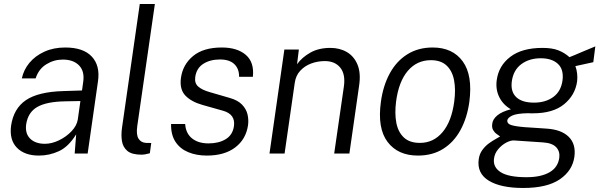

<svg xmlns="http://www.w3.org/2000/svg" viewBox="-20 -763 2986 954"><path d="M173.5 10Q102 10 64 -29Q26 -68 35 -138Q47.5 -224 109 -265.5Q170.5 -307 295 -310.5L387.5 -313.5L393.5 -356.5Q401 -409 372.8 -438Q344.5 -467 292 -467Q248 -467 210 -443.5Q172 -420 157 -373.5H88.5Q97.5 -416 126.2 -450.8Q155 -485.5 200.5 -506.2Q246 -527 304 -527Q394 -527 436 -482Q478 -437 467 -360L415.5 0H351L358.5 -95.5Q320.5 -34 273 -12Q225.5 10 173.5 10ZM203 -48.5Q237.5 -48.5 273.5 -66Q309.5 -83.5 335.5 -111Q361.5 -138.5 366.5 -169L379.5 -261L303 -259.5Q211.5 -258 165.2 -231.5Q119 -205 110 -145Q104 -99.5 130 -74Q156 -48.5 203 -48.5Z M682.5 5.5Q635 5.5 612.8 -13.2Q590.5 -32 585.8 -62.8Q581 -93.5 586.5 -130L674.5 -743H749.5L662 -136.5Q656 -94 668.2 -74.2Q680.5 -54.5 705 -53L731.5 -52.5L724.5 -1.5Q700.5 5.5 682.5 5.5Z M1007.5 10Q956 10 915.5 -6.8Q875 -23.5 852 -58.2Q829 -93 830 -147H900Q903 -100.5 934 -75.5Q965 -50.5 1016 -50.5Q1067.5 -50.5 1102 -71.8Q1136.5 -93 1142.5 -137Q1150.5 -195.5 1087.5 -213L986.5 -241.5Q931 -257 901.2 -288Q871.5 -319 879 -375.5Q888 -442 939.2 -484.5Q990.5 -527 1082 -527Q1159 -527 1201.5 -490.2Q1244 -453.5 1236.5 -381.5H1168Q1168.5 -421 1144.5 -444.2Q1120.5 -467.5 1073 -467.5Q1024 -467.5 990 -445.8Q956 -424 950 -379.5Q946 -349.5 965 -332.8Q984 -316 1023 -305L1121 -276.5Q1162 -265 1183 -242.8Q1204 -220.5 1210 -194Q1216 -167.5 1212.5 -141.5Q1202.5 -71.5 1149.2 -30.8Q1096 10 1007.5 10Z M1319 0 1393 -517H1465L1456 -444Q1480 -477.5 1521.5 -501.2Q1563 -525 1621.5 -525Q1668.5 -525 1704 -504Q1739.5 -483 1756.5 -441.5Q1773.5 -400 1764.5 -338.5L1716 0H1640.5L1688.5 -332Q1697.5 -393.5 1671 -426.5Q1644.5 -459.5 1594 -459.5Q1558.5 -459.5 1526.2 -447.5Q1494 -435.5 1471.8 -411.5Q1449.5 -387.5 1444.5 -351L1394 0Z M2056.5 10Q1957 10 1905.8 -57.8Q1854.5 -125.5 1872.5 -256.5Q1883.5 -337.5 1916.8 -398.5Q1950 -459.5 2004 -493.2Q2058 -527 2130 -527Q2229 -527 2279.2 -458Q2329.5 -389 2312 -256.5Q2301 -177.5 2268.2 -117.2Q2235.5 -57 2182.2 -23.5Q2129 10 2056.5 10ZM2066.5 -53Q2134 -53 2179 -106.5Q2224 -160 2237 -258.5Q2245 -317.5 2236.2 -364Q2227.5 -410.5 2199.2 -437.2Q2171 -464 2121 -464Q2051.5 -464 2006.2 -410.8Q1961 -357.5 1948 -258.5Q1940.5 -199.5 1949.2 -153.2Q1958 -107 1986.5 -80Q2015 -53 2066.5 -53Z M2580 171Q2468 171 2408.8 134.8Q2349.5 98.5 2358.5 29.5Q2362 2 2376.8 -18Q2391.5 -38 2410 -51.2Q2428.5 -64.5 2444 -72.8Q2459.5 -81 2465 -85Q2458 -90 2447.5 -97.5Q2437 -105 2430 -117.2Q2423 -129.5 2426 -149Q2428.5 -171 2451.5 -190Q2474.5 -209 2518.5 -220Q2480 -242 2461 -280Q2442 -318 2448 -364Q2457.5 -436.5 2515.8 -480.8Q2574 -525 2675.5 -525Q2723.5 -525 2754.2 -513Q2785 -501 2809.5 -479Q2817.5 -482 2834.8 -489.2Q2852 -496.5 2872.5 -505.2Q2893 -514 2910.8 -521.2Q2928.5 -528.5 2938 -532.5L2928 -454L2839 -434.5Q2852 -398.5 2847.5 -358.5Q2838 -290.5 2783 -245.2Q2728 -200 2628.5 -200Q2622.5 -200 2615.2 -200Q2608 -200 2604 -200.5Q2547 -199.5 2524.5 -188.5Q2502 -177.5 2500.5 -164Q2499.5 -148.5 2519.5 -141.8Q2539.5 -135 2589 -131Q2608.5 -129.5 2635.5 -128Q2662.5 -126.5 2695 -124Q2769 -119.5 2805.8 -83.2Q2842.5 -47 2834 16Q2824.5 85 2761.5 128Q2698.5 171 2580 171ZM2633.5 -253Q2690.5 -253 2729 -281Q2767.5 -309 2775 -363.5Q2782 -418 2752 -445.8Q2722 -473.5 2667 -473.5Q2609.5 -473.5 2570 -444Q2530.5 -414.5 2523 -358Q2516.5 -307.5 2545.2 -280.2Q2574 -253 2633.5 -253ZM2596.5 117.5Q2667.5 117.5 2710 93.2Q2752.5 69 2759 20.5Q2763 -11 2743.2 -31.8Q2723.5 -52.5 2677.5 -55.5L2536 -65Q2518.5 -66.5 2496 -54.8Q2473.5 -43 2455.8 -22.2Q2438 -1.5 2434.5 25.5Q2429 68 2468.2 92.8Q2507.5 117.5 2596.5 117.5Z"/></svg>

Font: Public Sans Light
Style: Italic
Weight: 300
Italic angle: -8°
Designer: The Public Sans project authors (U.S. Web Design System). Libre Franklin designed by Pablo Impallari and Rodrigo Fuenzal
Version: Version 1.007; ttfautohint (v1.8.1) -l 8 -r 50 -G 200 -x 14 